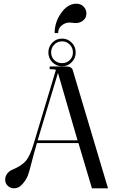

<svg xmlns="http://www.w3.org/2000/svg" viewBox="-20 -1020 623 1040"><path d="M295 -841H276Q276 -900 311.5 -950Q347 -1000 394 -1000Q417 -1000 432.5 -984.5Q448 -969 448 -948Q448 -937 444 -926.5Q440 -916 425.5 -905.5Q411 -895 388 -895Q383 -895 372 -896.5Q361 -898 357 -898Q334 -898 314.5 -882.5Q295 -867 295 -841ZM263.5 -789Q285 -811 316 -811Q347 -811 368.5 -789Q390 -767 390 -736Q390 -705 368.5 -683Q347 -661 316 -661Q285 -661 263.5 -683Q242 -705 242 -736Q242 -767 263.5 -789ZM274 -778.5Q257 -761 257 -736Q257 -711 274 -694.5Q291 -678 316 -678Q341 -678 358 -694.5Q375 -711 375 -736Q375 -761 358 -778.5Q341 -796 316 -796Q291 -796 274 -778.5ZM143 -109Q138 -90 131 -70Q124 -50 103.5 -25Q83 0 57 0Q36 0 22 -13.5Q8 -27 8 -47Q8 -64 18.5 -78.5Q29 -93 45 -100Q96 -121 119.5 -148Q143 -175 163 -243L283 -642Q277 -645 257 -645H249V-660H337Q371 -660 375 -637L565 0H478L405 -245H180Q165 -195 143 -109ZM294 -625 184 -260H400Z"/></svg>

Font: kawoszeh
Style: Medium
Weight: 500
Version: Version 000.030